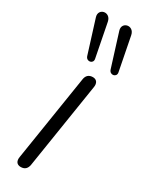

<svg xmlns="http://www.w3.org/2000/svg" viewBox="-204 -798 644 839"><g transform="rotate(30 118.0 -378.5)"><path d="M72 6C92 6 103 -4 107 -24L175 -456C179 -478 169 -492 150 -492C130 -492 118 -481 115 -461L47 -30C43 -7 53 6 72 6ZM148 -725 200 -559C208 -535 240 -542 236 -565L203 -734C194 -780 135 -766 148 -725ZM30 -725 82 -559C90 -535 122 -542 118 -565L85 -734C76 -780 17 -766 30 -725Z"/></g></svg>

Font: SN Pro Light
Style: Italic
Weight: 300
Italic angle: -8.99998°
Designer: Tobias Whetton
Foundry: Supernotes
Version: Version 1.001;Glyphs 3.2 (3249)